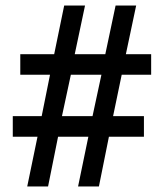

<svg xmlns="http://www.w3.org/2000/svg" viewBox="-20 -671 591 691"><path d="M78 0 115 -179H26V-253H130L160 -402H53V-476H175L211 -651H286L249 -476H359L396 -651H470L433 -476H524V-402H418L387 -253H498V-179H372L336 0H261L298 -179H189L153 0ZM203 -253H313L345 -402H235Z"/></svg>

Font: Noto Sans Telugu Condensed Medium
Style: Regular
Weight: 500
Width: 3
Designer: Jelle Bosma - Monotype Design Team
Foundry: Monotype Imaging Inc.
Version: Version 2.005; ttfautohint (v1.8.4.7-5d5b)